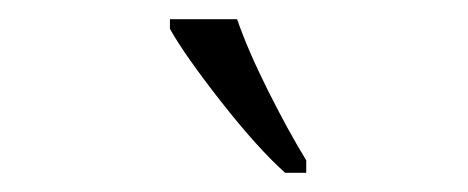

<svg xmlns="http://www.w3.org/2000/svg" viewBox="-20 -786 487 200"><path d="M157 -756V-766H227Q238 -734 259 -692Q280 -650 299 -619V-606H277Q248 -632 210 -680.5Q172 -729 157 -756Z"/></svg>

Font: Noto Serif CondLight
Style: Regular
Weight: 300
Width: 3
Designer: Monotype Design Team
Foundry: Monotype Imaging Inc.
Version: Version 1.001